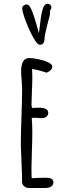

<svg xmlns="http://www.w3.org/2000/svg" viewBox="-20 -961 382 995"><path d="M185.5 -729Q210.9 -729 210.9 -761.2Q210.9 -776.9 225.1 -832.5L239.3 -887.2V-905.3Q240.2 -908.7 243.2 -912.6Q246.6 -917.5 246.6 -920.4Q246.6 -930.2 240.7 -935.8Q234.9 -941.4 225.6 -941.4Q206.5 -941.4 197.8 -900.9Q193.8 -883.8 191.2 -864Q188.5 -844.2 186 -822.8Q183.6 -799.8 181.6 -789.1L168.9 -835Q155.3 -882.8 143.6 -909.7Q131.3 -938 119.1 -938Q109.9 -938 102.5 -932.4Q95.2 -926.8 95.2 -918.9Q95.2 -900.4 112.8 -853.3Q130.4 -806.2 151.9 -767.6Q173.3 -729 185.5 -729ZM131.3 -660.2Q89.4 -660.2 89.4 -589.4Q89.4 -575.2 92.3 -547.4Q94.7 -515.6 94.7 -504.9Q94.7 -449.7 91.3 -358.9Q87.9 -268.1 87.9 -212.9Q87.9 -196.3 90.3 -148.9Q92.8 -101.1 92.8 -85L93.8 -64Q94.2 -54.7 94.2 -43.9V-17.6Q94.7 -4.9 105.2 4.2Q115.7 13.2 129.4 13.2H213.9Q231.9 13.2 244.4 5.9Q256.8 -1.5 256.8 -15.6Q256.8 -40 218.8 -40L177.7 -39.1L145 -37.6Q143.1 -37.6 143.1 -93.8Q143.1 -117.2 145.5 -184.6Q147.5 -238.8 147.5 -274.9Q147.5 -312.5 144.5 -350.6H169.9Q183.6 -348.6 198.2 -348.6Q211.9 -348.6 220.9 -356.7Q230 -364.7 230 -375.5Q230 -402.8 181.6 -402.8Q170.4 -402.8 162.1 -402.3L146 -401.4L143.1 -417Q143.1 -436 145.5 -488.8Q147.5 -531.2 147.5 -560.5Q147.5 -582.5 146 -603.5Q175.8 -599.6 221.7 -584.5Q234.4 -589.4 242.7 -597.4Q251 -605.5 251 -615.7Q251 -627.9 229.7 -637.9Q208.5 -647.9 179.4 -654.1Q150.4 -660.2 131.3 -660.2Z"/></svg>

Font: Amatica SC
Style: Bold
Weight: 400
Designer: Vernon Adams, Ben Nathan
Foundry: newtypography
Version: Version 2.000